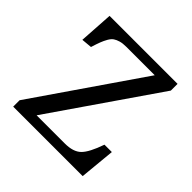

<svg xmlns="http://www.w3.org/2000/svg" viewBox="-180 -858 1016 1016"><g transform="rotate(45 328.5 -350.0)"><path d="M58.1 0V-47.9L470.2 -647H255.9Q231 -647 213.1 -641.8Q195.3 -636.7 183.1 -628.4Q170.9 -620.1 160.6 -602.1Q150.4 -584 143.3 -565.4Q136.2 -546.9 126 -514.2L66.9 -508.8L79.1 -700.2H587.9V-649.9L178.2 -55.2H389.2Q452.1 -55.2 482.4 -85Q512.7 -114.7 542 -199.2H597.2L578.1 0Z"/></g></svg>

Font: Literata Book
Style: Regular
Weight: 400
Designer: Latin by Veronika Burian and Jose Scaglione. Greek by Irene Vlachou. Cyrillic by Vera Evstafieva
Foundry: TypeTogether
Version: Version 2.003;PS 002.003;hotconv 1.0.88;makeotf.lib2.5.64775